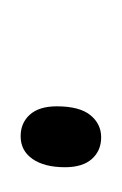

<svg xmlns="http://www.w3.org/2000/svg" viewBox="14 -127 118 186"><g transform="rotate(-90 73.0 -34.0)"><path d="M4 -30Q4 -50 12 -61.5Q20 -73 34 -73Q47 -73 55 -64Q63 -55 63 -38Q63 -16 54.5 -5.5Q46 5 33 5Q20 5 12 -4Q4 -13 4 -30Z"/></g></svg>

Font: Noto Serif CondThin
Style: Italic
Weight: 250
Width: 3
Italic angle: -12°
Designer: Monotype Design Team
Foundry: Monotype Imaging Inc.
Version: Version 1.001